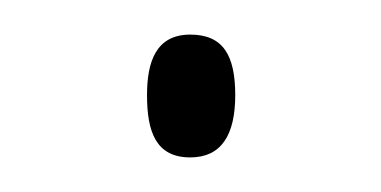

<svg xmlns="http://www.w3.org/2000/svg" viewBox="-20 -85 220 111"><path d="M65 -30C65 -9 70 6 90 6C108 6 116 -7 116 -30C116 -53 109 -65 90 -65C70 -65 65 -49 65 -30Z"/></svg>

Font: Noto Sans Myanmar UI ExtraCondensed Thin
Style: Regular
Weight: 100
Width: 2
Designer: Monotype Design Team
Foundry: Monotype Imaging Inc.
Version: Version 2.103